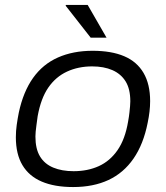

<svg xmlns="http://www.w3.org/2000/svg" viewBox="-20 -743 670 775"><path d="M275 12Q200 12 148.5 -10Q97 -32 70.5 -76.5Q44 -121 44 -189Q44 -214 47.5 -239Q51 -264 56 -289Q74 -373 113.5 -428.5Q153 -484 214 -511Q275 -538 354 -538Q430 -538 481.5 -516Q533 -494 559.5 -448.5Q586 -403 586 -335Q586 -314 583.5 -292.5Q581 -271 576 -247Q559 -161 519 -103Q479 -45 418 -16.5Q357 12 275 12ZM277 -52Q334 -52 379 -72.5Q424 -93 454.5 -137Q485 -181 497 -252Q501 -274 502.5 -289Q504 -304 505 -314.5Q506 -325 506 -334Q506 -384 487 -414.5Q468 -445 433.5 -460Q399 -475 352 -475Q296 -475 250.5 -454Q205 -433 175 -389.5Q145 -346 132 -274Q129 -252 127 -237Q125 -222 124 -211.5Q123 -201 123 -192Q123 -142 141.5 -111.5Q160 -81 195 -66.5Q230 -52 277 -52ZM346 -591 245 -720 246 -723H334L410 -591Z"/></svg>

Font: Archivo SemiExpanded Light
Style: Italic
Weight: 300
Width: 6
Italic angle: -10°
Designer: Hector Gatti
Foundry: Omnibus-Type
Version: Version 2.001